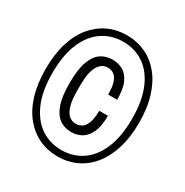

<svg xmlns="http://www.w3.org/2000/svg" viewBox="-164 -830 938 975"><g transform="rotate(30 305.0 -343.0)"><path d="M305 12Q246 12 196.5 -11Q147 -34 109.5 -79Q72 -124 51.5 -190.5Q31 -257 31 -343Q31 -430 51.5 -496.5Q72 -563 109.5 -607.5Q147 -652 196.5 -675Q246 -698 305 -698Q363 -698 413 -675Q463 -652 500 -607.5Q537 -563 558 -496.5Q579 -430 579 -343Q579 -257 558 -190.5Q537 -124 500 -79Q463 -34 413 -11Q363 12 305 12ZM303 -130Q263 -130 234 -150.5Q205 -171 188.5 -217.5Q172 -264 172 -342Q172 -421 188.5 -467Q205 -513 234 -533.5Q263 -554 303 -554Q337 -554 364 -539Q391 -524 407.5 -488Q424 -452 424 -389H371Q371 -435 362 -460.5Q353 -486 337.5 -496.5Q322 -507 302 -507Q267 -507 246 -471.5Q225 -436 225 -360V-325Q225 -276 234 -243Q243 -210 260.5 -194Q278 -178 302 -178Q322 -178 338 -188.5Q354 -199 363.5 -225Q373 -251 373 -295H424Q424 -234 407.5 -198Q391 -162 364 -146Q337 -130 303 -130ZM305 -26Q372 -26 424.5 -61Q477 -96 507.5 -166.5Q538 -237 538 -343Q538 -449 507.5 -519.5Q477 -590 424.5 -625Q372 -660 305 -660Q238 -660 185 -625Q132 -590 101.5 -519.5Q71 -449 71 -343Q71 -237 102 -166.5Q133 -96 185.5 -61Q238 -26 305 -26Z"/></g></svg>

Font: Archivo Condensed Light
Style: Regular
Weight: 300
Width: 3
Designer: Hector Gatti
Foundry: Omnibus-Type
Version: Version 2.001